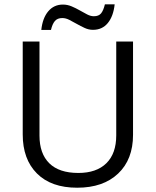

<svg xmlns="http://www.w3.org/2000/svg" viewBox="-20 -854 716 883"><path d="M591.8 -663.1V-233.9Q591.8 -120.6 523.2 -55.7Q454.6 9.3 335 9.3Q215.3 9.3 149.9 -56.2Q84.5 -121.6 84.5 -235.8V-663.1H161.6V-230.5Q161.6 -147.5 206.8 -103Q252 -58.6 340.3 -58.6Q423.8 -58.6 469.2 -103.3Q514.6 -147.9 514.6 -231.4V-663.1ZM407.7 -716.8Q388.2 -716.8 369.6 -725.3Q351.1 -733.9 333 -744.1Q314.9 -754.4 298.6 -762.7Q282.2 -771 266.6 -771Q244.1 -771 232.4 -757.3Q220.7 -743.7 214.4 -716.3H169.9Q175.8 -771 201.9 -802Q228 -833 269.5 -833Q290 -833 309.6 -824.7Q329.1 -816.4 346.9 -806.2Q364.7 -795.9 380.9 -787.6Q397 -779.3 411.6 -779.3Q434.1 -779.3 444.8 -792.5Q455.6 -805.7 462.4 -834H507.3Q501.5 -779.3 475.8 -748Q450.2 -716.8 407.7 -716.8Z"/></svg>

Font: Bpm'online Open Sans
Style: Regular
Weight: 400
Foundry: Ascender Corporation
Version: Version 1.10